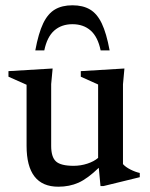

<svg xmlns="http://www.w3.org/2000/svg" viewBox="-20 -695 566 726"><path d="M173.5 -143.5Q173.5 -101 191.8 -84.5Q210 -68 258.5 -68Q285 -68 310.2 -76.2Q335.5 -84.5 351 -98V-375.5L285.5 -405V-426L450.5 -436L445 -376V-74.5Q454.5 -63.5 473.2 -54Q492 -44.5 508.5 -41V-25L371.5 8.5H360L353.5 -60.5Q311 -19.5 276.8 -4.2Q242.5 11 200.5 11Q80.5 11 80.5 -143.5V-374.5L12 -405V-426L179 -436L173.5 -377ZM254 -603.5Q212.5 -603.5 185.2 -579.5Q158 -555.5 147.5 -504.5H113.5Q125.5 -569.5 143.2 -606.5Q161 -643.5 187.8 -659.2Q214.5 -675 254 -675Q293.5 -675 320.2 -659.2Q347 -643.5 364.8 -606.5Q382.5 -569.5 394.5 -504.5H360.5Q350 -555.5 322.8 -579.5Q295.5 -603.5 254 -603.5Z"/></svg>

Font: Newsreader Text Medium
Style: Regular
Weight: 500
Designer: Hugues Gentile
Foundry: Production Type
Version: Version 1.002